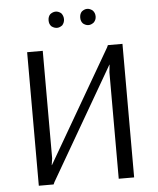

<svg xmlns="http://www.w3.org/2000/svg" viewBox="-57 -882 766 931"><g transform="rotate(-5 326.0 -417.0)"><path d="M94 0V-650H170V-127L165 -94H166L482 -639L487 -650H558V0H483V-518L487 -555H486L171 -11L166 0ZM402 -755Q389 -755 376 -765Q365 -776 365 -794Q365 -813 376 -824Q389 -834 402 -834Q415 -834 428 -824Q440 -812 440 -794Q440 -777 428 -765Q415 -755 402 -755ZM249 -755Q235 -755 222 -765Q211 -776 211 -794Q211 -813 222 -824Q235 -834 249 -834Q262 -834 275 -824Q286 -811 286 -794Q286 -778 275 -765Q262 -755 249 -755Z"/></g></svg>

Font: Arsenal SC
Style: Regular
Weight: 400
Designer: Andrij Shevchenko
Foundry: Stairsfor
Version: Version 2.001; ttfautohint (v1.8.4.7-5d5b)